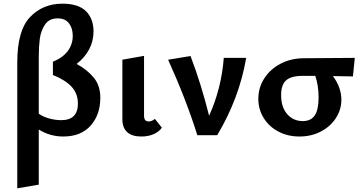

<svg xmlns="http://www.w3.org/2000/svg" viewBox="-20 -736 1975 1045"><path d="M526 -204Q526 -112 473.5 -52.5Q421 7 324 7Q252 7 191 -31V269L74 289V-397Q74 -570 143.5 -643Q213 -716 320 -716Q407 -716 448 -675Q489 -634 489 -566Q489 -512 465 -467Q441 -422 397 -388Q453 -358 489.5 -314.5Q526 -271 526 -204ZM404 -172Q404 -226 370.5 -263Q337 -300 268 -328V-400Q322 -422 349 -458.5Q376 -495 376 -541Q376 -582 355.5 -609Q335 -636 294 -636Q247 -636 224.5 -601.5Q202 -567 196.5 -524Q191 -481 191 -427V-117Q215 -100 248.5 -91Q282 -82 313 -82Q404 -82 404 -172Z M646 -87V-411L764 -432V-106Q764 -75 789 -75Q807 -75 823 -89L861 -41Q846 -19 816.5 -6Q787 7 749 7Q698 7 672 -17Q646 -41 646 -87Z M1320 -421Q1282 -200 1162 0H1054Q993 -195 895 -411L1017 -431Q1075 -279 1118 -106Q1185 -253 1198 -421Z M1901 -320 1792 -322Q1838 -260 1838 -193Q1838 -139 1808 -93Q1778 -47 1726 -20Q1674 7 1610 7Q1546 7 1495 -20Q1444 -47 1415 -94Q1386 -141 1386 -198Q1386 -259 1418.5 -309.5Q1451 -360 1507.5 -389.5Q1564 -419 1635 -419L1911 -421ZM1696 -323H1626Q1564 -323 1537 -298.5Q1510 -274 1510 -219Q1510 -153 1543 -115Q1576 -77 1628 -77Q1673 -77 1693.5 -108.5Q1714 -140 1714 -205Q1714 -271 1696 -323Z"/></svg>

Font: Ysabeau Infant
Style: Bold
Weight: 700
Designer: Christian Thalmann (Catharsis Fonts)
Version: Version 0.003